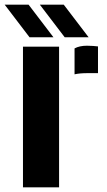

<svg xmlns="http://www.w3.org/2000/svg" viewBox="-51 -799 458 819"><path d="M47 0V-600H201V0ZM267 -482V-592.5Q288 -604 320 -604Q333.5 -604 346.5 -603Q359.5 -602 367 -601V-487H322Q289 -487 267 -482ZM75 -640 -31 -779H71L177 -640ZM225 -640 119 -779H221L327 -640Z"/></svg>

Font: Big Shoulders Stencil Text Thin Black
Style: Regular
Weight: 900
Version: Version 2.001